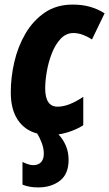

<svg xmlns="http://www.w3.org/2000/svg" viewBox="-20 -579 476 837"><path d="M147 238Q126 238 109.5 235Q93 232 78 226V127Q90 133 102.5 137Q115 141 124 141Q147 141 159 128Q171 115 171 91Q171 69 162.5 45.5Q154 22 142 3Q88 -11 57.5 -56.5Q27 -102 27 -176Q27 -242 42.5 -309Q58 -376 91 -432.5Q124 -489 175 -524Q226 -559 297 -559Q338 -559 372 -549.5Q406 -540 436 -521L381 -407Q363 -419 342 -427Q321 -435 300 -435Q268 -435 244.5 -410Q221 -385 206 -346.5Q191 -308 184 -267Q177 -226 177 -194Q177 -114 231 -114Q256 -114 284 -125Q312 -136 343 -157V-33Q321 -19 293.5 -8.5Q266 2 235 7Q255 28 267 56Q279 84 279 118Q279 180 241 209Q203 238 147 238Z"/></svg>

Font: Noto Sans Condensed ExtraBold
Style: Italic
Weight: 800
Width: 3
Italic angle: -12°
Designer: Monotype Design Team
Foundry: Monotype Imaging Inc.
Version: Version 2.013; ttfautohint (v1.8.4.7-5d5b)